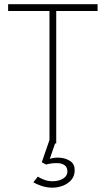

<svg xmlns="http://www.w3.org/2000/svg" viewBox="-20 -680 521 910"><path d="M214.5 -628H18.5V-660H442.5V-628H246.5V0H214.5ZM216 -21 243.5 -7 216 73Q236.5 65.5 264.2 67.5Q292 69.5 313 83.5Q334 97.5 334 126.5Q334 154.5 317.8 173Q301.5 191.5 277.2 200.5Q253 209.5 229 209.5Q201 209.5 175.8 200.8Q150.5 192 138 184L159.5 157Q169 164 188.2 171.5Q207.5 179 229 179Q258.5 179 279 166.5Q299.5 154 299.5 133Q299.5 112.5 285.8 102.8Q272 93 249 93Q233.5 93 219.5 95.2Q205.5 97.5 198.5 100L178 89Z"/></svg>

Font: League Spartan Extralight
Style: Regular
Weight: 200
Foundry: The League of Moveable Type
Version: Version 2.300; ttfautohint (v1.8.3)